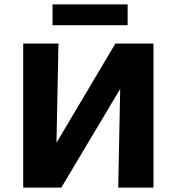

<svg xmlns="http://www.w3.org/2000/svg" viewBox="-20 -857 806 877"><path d="M681 0H520L529 -451L260 0H86V-658H247L238 -205L507 -658H681ZM220 -837H563V-742H220Z"/></svg>

Font: Ysabeau Ultrabold
Style: Regular
Weight: 800
Designer: Christian Thalmann (Catharsis Fonts)
Version: Version 0.003